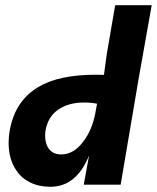

<svg xmlns="http://www.w3.org/2000/svg" viewBox="-20 -708 602 736"><path d="M173 8Q129 8 95.2 -8.8Q61.5 -25.5 42.5 -55Q13 -97.5 13 -161.5Q13 -184 17.5 -209Q28.5 -268 56.2 -308.5Q84 -349 127 -374.5Q205.5 -421.5 346.5 -421.5Q369.5 -421.5 378.5 -421L389 -498.5L421.5 -688H561.5L510.5 -401L442.5 0H301L321.5 -112Q273 8 173 8ZM214.5 -116Q262.5 -116 299 -165Q332 -207.5 345 -272L352 -310.5Q325.5 -315.5 301.5 -315Q243 -315 203.5 -288Q164 -261 154.5 -208Q153 -198.5 153 -189.5Q153 -162.5 162.5 -145Q178.5 -116 214.5 -116Z"/></svg>

Font: Lucymar Sans
Style: Bold Italic
Weight: 700
Italic angle: -10°
Foundry: The League of Moveable Type (original font) / Main changes by Cristiano Sobral with portions from Mirco Monsees
Version: Version 2.00;August 30, 2020;FontCreator 13.0.0.2681 64-bit